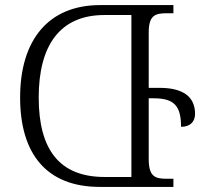

<svg xmlns="http://www.w3.org/2000/svg" viewBox="-20 -734 808 754"><path d="M607 -389H564V-605C564 -672 587 -682 634 -682H661V-714H373C171 -714 59 -578 59 -351C59 -132 161 0 372 0H661V-32H634C587 -32 564 -42 564 -111V-348H584C664 -348 691 -318 691 -236C726 -236 746 -255 746 -287C746 -354 699 -389 607 -389ZM496 -39H391C213 -39 132 -147 132 -351C132 -554 214 -675 390 -675H496Z"/></svg>

Font: Noto Serif Georgian Light
Style: Regular
Weight: 300
Designer: Monotype Design Team, Akaki Razmadze
Foundry: Google LLC
Version: Version 2.003